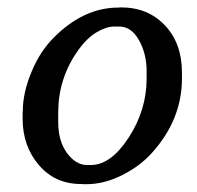

<svg xmlns="http://www.w3.org/2000/svg" viewBox="-20 -481 523 509"><path d="M296.4 -410.6H282.2Q261.7 -410.6 235.4 -395Q209 -379.4 184.1 -343.3Q134.3 -271 134.3 -182.1V-157.7Q134.3 -106.9 157.7 -75.2Q181.2 -43.5 210.9 -43.5H220.7Q273.9 -43.5 321.3 -116.5Q368.7 -189.5 368.7 -272.9V-292.5Q368.7 -338.4 348.4 -374.5Q328.1 -410.6 296.4 -410.6ZM40 -166V-180.2L40.5 -187.5Q40.5 -234.4 63 -289.1Q85 -343.8 123 -381.8Q202.1 -460.9 293.5 -460.9L300.8 -461.4Q372.1 -461.4 417.2 -413.8Q462.4 -366.2 462.4 -288.1V-273.4Q462.4 -163.6 382.3 -75.2Q350.6 -40 303.2 -16.4Q255.9 7.3 209 7.3H201.7L194.3 6.8Q126 6.8 83 -43.5Q40 -93.8 40 -166Z"/></svg>

Font: Averia Serif Libre
Style: Italic
Weight: 400
Italic angle: -7.90001°
Version: Version 1.002